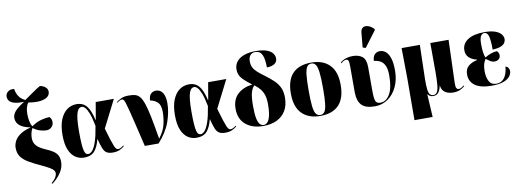

<svg xmlns="http://www.w3.org/2000/svg" viewBox="-74 -1295 5396 1988"><g transform="rotate(-10 2624.0 -301.0)"><path d="M345 219 336 213Q371 182 384 159Q397 136 397 117Q397 102 386.5 87.5Q376 73 346.5 55.5Q317 38 262 12Q191 -20 139.5 -50Q88 -80 60.5 -117.5Q33 -155 33 -213Q33 -248 51.5 -283.5Q70 -319 111 -347.5Q152 -376 221 -393V-395Q160 -407 128 -427.5Q96 -448 84.5 -471.5Q73 -495 73 -518Q73 -554 101 -587.5Q129 -621 202 -667Q134 -665 97.5 -676.5Q61 -688 47 -707.5Q33 -727 33 -750Q33 -780 57 -800.5Q81 -821 124 -816Q127 -795 135 -771.5Q143 -748 162 -725Q181 -702 218 -683Q266 -716 309 -746.5Q352 -777 390 -799Q422 -796 446.5 -776Q471 -756 471 -727Q471 -677 411 -655.5Q351 -634 244 -652Q228 -632 220 -600Q212 -568 213 -533Q213 -497 220 -461.5Q227 -426 242 -402Q296 -440 348.5 -453Q401 -466 433 -466Q443 -457 449.5 -443.5Q456 -430 456 -410Q456 -379 434 -357.5Q412 -336 380 -336Q353 -336 315 -346.5Q277 -357 241 -385Q228 -364 221.5 -336.5Q215 -309 215 -282Q215 -235 243 -203.5Q271 -172 331 -146Q384 -124 414.5 -103Q445 -82 458.5 -55.5Q472 -29 472 11Q472 71 436.5 124Q401 177 345 219Z M714 10Q666 10 625 -17Q584 -44 559 -102.5Q534 -161 534 -257Q534 -356 560.5 -420.5Q587 -485 631.5 -517Q676 -549 732 -549Q771 -549 802 -532.5Q833 -516 856.5 -473.5Q880 -431 898 -354H901L932 -536H1123L977 -248Q999 -171 1014 -125Q1029 -79 1039 -55.5Q1049 -32 1058 -24Q1067 -16 1078 -16Q1102 -16 1134 -43L1139 -35Q1119 -17 1090 -3.5Q1061 10 1018 10Q976 10 952.5 -4.5Q929 -19 914.5 -55Q900 -91 884 -154H882Q862 -74 825.5 -32Q789 10 714 10ZM764 -19Q786 -19 808.5 -45.5Q831 -72 851 -132Q871 -192 887 -293Q870 -382 851 -429.5Q832 -477 814 -494.5Q796 -512 780 -512Q766 -512 753 -502.5Q740 -493 730 -467Q720 -441 714.5 -392Q709 -343 709 -264Q709 -184 712.5 -135Q716 -86 723 -61Q730 -36 740 -27.5Q750 -19 764 -19Z M1354 0Q1320 -143 1297.5 -237.5Q1275 -332 1260.5 -388Q1246 -444 1237 -471.5Q1228 -499 1220.5 -507Q1213 -515 1203 -515Q1195 -515 1183 -510Q1171 -505 1153 -490L1148 -497Q1166 -512 1197 -527.5Q1228 -543 1279 -543Q1318 -543 1346 -536Q1374 -529 1395.5 -503.5Q1417 -478 1435 -424.5Q1453 -371 1471.5 -279.5Q1490 -188 1513 -48Q1565 -114 1581.5 -181.5Q1598 -249 1598 -316Q1598 -387 1567 -416.5Q1536 -446 1489 -454Q1491 -505 1514 -524.5Q1537 -544 1564 -544Q1611 -544 1636 -505.5Q1661 -467 1661 -398Q1661 -305 1625.5 -203.5Q1590 -102 1499 0Z M1896 10Q1848 10 1807 -17Q1766 -44 1741 -102.5Q1716 -161 1716 -257Q1716 -356 1742.5 -420.5Q1769 -485 1813.5 -517Q1858 -549 1914 -549Q1953 -549 1984 -532.5Q2015 -516 2038.5 -473.5Q2062 -431 2080 -354H2083L2114 -536H2305L2159 -248Q2181 -171 2196 -125Q2211 -79 2221 -55.5Q2231 -32 2240 -24Q2249 -16 2260 -16Q2284 -16 2316 -43L2321 -35Q2301 -17 2272 -3.5Q2243 10 2200 10Q2158 10 2134.5 -4.5Q2111 -19 2096.5 -55Q2082 -91 2066 -154H2064Q2044 -74 2007.5 -32Q1971 10 1896 10ZM1946 -19Q1968 -19 1990.5 -45.5Q2013 -72 2033 -132Q2053 -192 2069 -293Q2052 -382 2033 -429.5Q2014 -477 1996 -494.5Q1978 -512 1962 -512Q1948 -512 1935 -502.5Q1922 -493 1912 -467Q1902 -441 1896.5 -392Q1891 -343 1891 -264Q1891 -184 1894.5 -135Q1898 -86 1905 -61Q1912 -36 1922 -27.5Q1932 -19 1946 -19Z M2601 10Q2485 10 2415.5 -48.5Q2346 -107 2346 -214Q2346 -313 2405 -367.5Q2464 -422 2560 -433Q2500 -477 2463 -517Q2426 -557 2426 -613Q2426 -664 2455 -698.5Q2484 -733 2535 -750.5Q2586 -768 2651 -768Q2727 -768 2770.5 -751.5Q2814 -735 2832 -709.5Q2850 -684 2850 -657Q2850 -620 2820 -600.5Q2790 -581 2740 -581Q2740 -671 2719 -715Q2698 -759 2648 -759Q2615 -759 2595.5 -737Q2576 -715 2576 -673Q2576 -636 2590 -608.5Q2604 -581 2632.5 -555.5Q2661 -530 2704 -499Q2758 -459 2795 -423Q2832 -387 2851 -344.5Q2870 -302 2870 -243Q2870 -161 2836.5 -104.5Q2803 -48 2742.5 -19Q2682 10 2601 10ZM2605 0Q2627 0 2645 -19Q2663 -38 2674 -83Q2685 -128 2685 -205Q2685 -260 2673.5 -298Q2662 -336 2638.5 -365Q2615 -394 2580 -421Q2557 -401 2543 -355Q2529 -309 2529 -211Q2529 -131 2538 -85Q2547 -39 2564 -19.5Q2581 0 2605 0Z M3198 10Q3076 10 3006.5 -60Q2937 -130 2937 -271Q2937 -412 3004 -481.5Q3071 -551 3201 -551Q3322 -551 3391.5 -481.5Q3461 -412 3461 -271Q3461 -130 3394 -60Q3327 10 3198 10ZM3200 0Q3229 0 3245.5 -24Q3262 -48 3268.5 -107Q3275 -166 3275 -271Q3275 -375 3268 -434Q3261 -493 3244.5 -517Q3228 -541 3199 -541Q3170 -541 3153.5 -517Q3137 -493 3130.5 -434Q3124 -375 3124 -271Q3124 -166 3130.5 -107Q3137 -48 3154 -24Q3171 0 3200 0Z M3773 10Q3673 10 3632 -35.5Q3591 -81 3591 -170V-441Q3591 -487 3584.5 -502Q3578 -517 3561 -517Q3550 -517 3538 -511.5Q3526 -506 3507 -490L3502 -498Q3556 -543 3633 -543Q3697 -543 3735 -513Q3773 -483 3773 -402V-148Q3773 -76 3784 -46.5Q3795 -17 3835 -17Q3895 -17 3934 -82.5Q3973 -148 3973 -279Q3973 -348 3955 -385Q3937 -422 3907 -437Q3877 -452 3842 -455Q3844 -499 3865 -521.5Q3886 -544 3920 -544Q3952 -544 3979 -523.5Q4006 -503 4023.5 -454Q4041 -405 4041 -319Q4041 -224 4006 -149.5Q3971 -75 3910.5 -32.5Q3850 10 3773 10ZM3783 -602 3752 -612 3766 -762Q3770 -805 3793.5 -817.5Q3817 -830 3848.5 -819Q3880 -808 3907 -779V-767Z M4150 222 4152 -225 4148 -536H4340L4331 -180Q4330 -106 4335 -67.5Q4340 -29 4353.5 -14.5Q4367 0 4390 0Q4415 0 4428.5 -23.5Q4442 -47 4446.5 -99.5Q4451 -152 4451 -240L4450 -536H4642L4627 -80Q4626 -41 4635.5 -28.5Q4645 -16 4658 -16Q4667 -16 4680.5 -21.5Q4694 -27 4713 -43L4718 -35Q4698 -18 4669 -4Q4640 10 4594 10Q4570 10 4543.5 2.5Q4517 -5 4496.5 -25.5Q4476 -46 4471 -85H4469Q4463 -48 4444 -19Q4425 10 4387 10Q4366 10 4353 3Q4340 -4 4329 -19H4327L4341 222Z M5000 10Q4885 10 4826.5 -32Q4768 -74 4768 -149Q4768 -205 4802.5 -235.5Q4837 -266 4895 -278V-283Q4843 -296 4813.5 -324.5Q4784 -353 4784 -400Q4784 -470 4846 -510Q4908 -550 5020 -550Q5095 -550 5137.5 -533Q5180 -516 5197.5 -491.5Q5215 -467 5215 -443Q5215 -424 5203.5 -405Q5192 -386 5161.5 -373Q5131 -360 5074 -356Q5074 -458 5061.5 -499.5Q5049 -541 5019 -541Q4995 -541 4980.5 -517Q4966 -493 4966 -435Q4966 -335 4986 -289Q5015 -308 5050.5 -320.5Q5086 -333 5114 -333Q5135 -316 5135 -287Q5135 -264 5118.5 -248Q5102 -232 5074 -232Q5050 -232 5028.5 -245Q5007 -258 4985 -275Q4971 -255 4962 -226.5Q4953 -198 4953 -152Q4953 -86 4976 -44Q4999 -2 5051 -2Q5106 -2 5137 -44.5Q5168 -87 5174 -161Q5194 -155 5203.5 -140Q5213 -125 5213 -107Q5213 -79 5192.5 -52Q5172 -25 5125.5 -7.5Q5079 10 5000 10Z"/></g></svg>

Font: Noto Serif Display SemiCondensed Black
Style: Regular
Weight: 900
Width: 4
Designer: Monotype Design Team
Foundry: Monotype Imaging Inc.
Version: Version 2.009